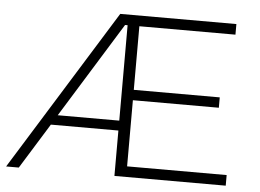

<svg xmlns="http://www.w3.org/2000/svg" viewBox="-50 -765 1122 830"><g transform="rotate(5 511.0 -350.0)"><path d="M439 -700H943V-654H526V-378H899V-333H526V-46H958V0H475V-197H182L60 0H5ZM475 -240V-654H464L208 -240Z"/></g></svg>

Font: Goldbeck Next Light
Style: Regular
Weight: 300
Designer: Julieta Ulanovsky
Foundry: Julieta Ulanovsky
Version: Version 7.200